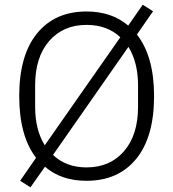

<svg xmlns="http://www.w3.org/2000/svg" viewBox="-20 -759 739 819"><path d="M109.9 40 65.9 12.2 133.8 -85.9Q62 -179.2 62 -349.1Q62 -523.4 138.2 -616.7Q214.4 -710 349.1 -710Q456.5 -710 526.9 -649.9L588.9 -738.8L632.8 -710.9L564 -611.8Q637.2 -518.1 637.2 -349.1Q637.2 -174.3 560.8 -81.1Q484.4 12.2 349.1 12.2Q240.7 12.2 171.9 -47.9ZM170.9 -139.2 493.2 -600.1Q437.5 -652.8 349.1 -652.8Q249.5 -652.8 189.7 -584Q129.9 -515.1 129.9 -395V-303.2Q129.9 -205.6 170.9 -139.2ZM349.1 -44.9Q449.2 -44.9 509 -114Q568.8 -183.1 568.8 -303.2V-395Q568.8 -492.7 527.8 -559.1L206.1 -98.1Q262.2 -44.9 349.1 -44.9Z"/></svg>

Font: Anuphan Light
Style: Regular
Weight: 300
Designer: Mike Abbink, Paul van der Laan, Pieter van Rosmalen, Mint Tantisuwanna
Foundry: Bold Monday; Cadson Demak
Version: Version 3.002;hotconv 1.0.109;makeotfexe 2.5.65596